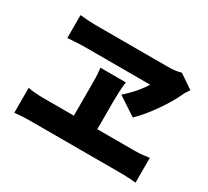

<svg xmlns="http://www.w3.org/2000/svg" viewBox="-144 -962 1288 1191"><g transform="rotate(30 500.0 -366.5)"><path d="M714 -571C688 -528 648 -479 590 -428L722 -341C793 -407 883 -538 919 -620C926 -635 936 -649 947 -666L847 -734C821 -726 792 -722 759 -722H237C203 -722 159 -725 124 -729V-565C124 -565 208 -571 249 -571ZM568 -168V-372C568 -411 570 -459 576 -508H394C401 -460 400 -411 400 -373V-168H178C145 -168 105 -171 71 -177V1C107 -3 146 -5 178 -5H838C863 -5 909 -3 939 1V-177C912 -173 877 -168 838 -168Z"/></g></svg>

Font: Noto Sans CJK KR Black
Style: Regular
Weight: 900
Designer: Ryoko NISHIZUKA (kana & ideographs); Paul D. Hunt (Latin, Greek & Cyrillic); Wenlong ZHANG (bopomofo); Sandoll Communica
Foundry: Adobe Systems Incorporated
Version: Version 1.004;PS 1.004;hotconv 1.0.82;makeotf.lib2.5.63406